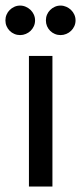

<svg xmlns="http://www.w3.org/2000/svg" viewBox="-34 -682 296 702"><path d="M0 0ZM157.7 -477.5V0H71.8V-477.5ZM94.2 -607.4Q94.2 -596.2 89.8 -586.4Q85.4 -576.7 77.9 -569.3Q70.3 -562 60.3 -557.9Q50.3 -553.7 39.6 -553.7Q28.3 -553.7 18.6 -557.9Q8.8 -562 1.5 -569.3Q-5.9 -576.7 -10 -586.4Q-14.2 -596.2 -14.2 -607.4Q-14.2 -618.7 -10 -628.4Q-5.9 -638.2 1.5 -645.5Q8.8 -652.8 18.6 -657.2Q28.3 -661.6 39.6 -661.6Q50.3 -661.6 60.3 -657.2Q70.3 -652.8 77.9 -645.5Q85.4 -638.2 89.8 -628.4Q94.2 -618.7 94.2 -607.4ZM242.2 -607.4Q242.2 -596.2 237.8 -586.4Q233.4 -576.7 225.8 -569.3Q218.3 -562 208.3 -557.9Q198.2 -553.7 187.5 -553.7Q176.3 -553.7 166.5 -557.9Q156.7 -562 149.4 -569.3Q142.1 -576.7 137.9 -586.4Q133.8 -596.2 133.8 -607.4Q133.8 -618.7 137.9 -628.4Q142.1 -638.2 149.4 -645.5Q156.7 -652.8 166.5 -657.2Q176.3 -661.6 187.5 -661.6Q198.2 -661.6 208.3 -657.2Q218.3 -652.8 225.8 -645.5Q233.4 -638.2 237.8 -628.4Q242.2 -618.7 242.2 -607.4Z"/></svg>

Font: Carlito
Style: Regular
Weight: 400
Designer: Lukasz Dziedzic
Foundry: tyPoland Lukasz Dziedzic
Version: Version 1.104